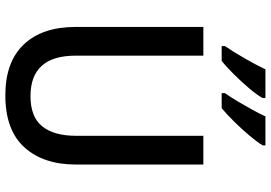

<svg xmlns="http://www.w3.org/2000/svg" viewBox="-164 -816 991 702"><g transform="rotate(90 331.0 -465.5)"><path d="M582 -247Q582 -129 519 -59.5Q456 10 329 10Q207 10 143 -57.5Q79 -125 79 -247V-714H184V-247Q184 -82 332 -82Q408 -82 442.5 -125Q477 -168 477 -248V-714H582ZM512 -931Q501 -912 477 -883.5Q453 -855 425.5 -827Q398 -799 376 -781H321V-793Q336 -814 352 -841Q368 -868 382.5 -894.5Q397 -921 406 -941H512ZM339 -931Q329 -912 305.5 -884Q282 -856 254.5 -828Q227 -800 203 -781H149V-793Q171 -825 195.5 -868Q220 -911 234 -941H339Z"/></g></svg>

Font: Noto Sans Lao UI SemCond Med
Style: Regular
Weight: 500
Width: 4
Designer: Monotype Design Team
Foundry: Monotype Imaging Inc.
Version: Version 2.000; ttfautohint (v1.8.4.7-5d5b)